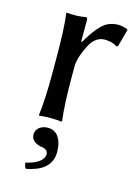

<svg xmlns="http://www.w3.org/2000/svg" viewBox="-105 -498 564 783"><g transform="rotate(15 177.5 -106.5)"><path d="M127 41Q171.4 41 185.1 92.3Q189 108.9 189 127Q189 197.8 106.4 220.7Q94.7 224.1 83 226.1Q75.2 217.3 75.2 202.1Q134.3 189 147.5 158.7Q149.4 153.3 149.9 148.9Q149.9 127.4 124 123.5Q121.1 123 119.1 123Q78.6 113.8 77.1 84Q77.1 54.7 107.9 43.9Q117.2 41 127 41ZM167 -334 169.9 -332Q215.3 -410.6 251 -428.7Q271.5 -438.5 296.9 -439Q311 -438.5 333 -432.1L336.9 -428.2L316.9 -354L309.1 -352.1Q293 -365.7 256.8 -366.2Q223.6 -365.2 201.2 -331.1Q168.9 -273.4 167 -231.9V-180.2Q167 -67.9 175.8 0L173.8 2.9Q155.8 0 127 0Q98.1 0 80.1 2.9L78.1 0Q86.9 -63 86.9 -180.2V-234.9Q86.9 -373 78.1 -429.2L80.1 -432.1Q124 -427.7 161.1 -435.1Q167 -433.1 167 -424.8Z"/></g></svg>

Font: Linux Biolinum Capitals O
Style: Small Caps
Weight: 400
Designer: Philipp H. Poll
Foundry: Philipp H. Poll
Version: Version 1.0.4